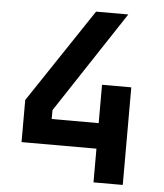

<svg xmlns="http://www.w3.org/2000/svg" viewBox="-52 -776 704 823"><g transform="rotate(5 299.5 -365.0)"><path d="M380.9 0V-145H58.6V-326.2L328.1 -730H466.8L178.7 -293V-254.9H380.9V-419.9H506.8V0Z"/></g></svg>

Font: UDEV Gothic 35
Style: Bold
Weight: 700
Version: v2.1.0; ttfautohint (v1.8.4.7-5d5b-dirty) -l 6 -r 45 -G 200 